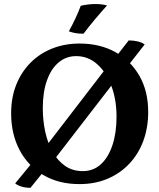

<svg xmlns="http://www.w3.org/2000/svg" viewBox="-20 -900 787 948"><path d="M372.8 9Q269.1 9 193.6 -36Q118 -80.9 76.5 -159.6Q35 -238.4 35 -340.5Q35 -419.1 60.5 -482.4Q86 -545.6 131.5 -591.1Q177 -636.6 238.6 -660.8Q300.2 -685 372.8 -685Q473.5 -685 549.6 -642.8Q625.7 -600.6 668.7 -524.9Q711.7 -449.3 711.7 -347.3Q711.7 -269.7 687.7 -204.6Q663.7 -139.5 618.6 -91.8Q573.6 -44 511.3 -17.5Q449 9 372.8 9ZM388.7 -55.1Q441.6 -55.1 478.7 -89.6Q515.8 -124 535.6 -184.6Q555.4 -245.3 555.4 -323.9Q555.4 -407.1 530.2 -474.9Q505 -542.6 460.2 -582.8Q415.5 -622.9 356 -622.9Q306.9 -622.9 269.8 -592Q232.7 -561.1 212 -503.5Q191.3 -445.9 191.3 -366Q191.3 -304.5 203.6 -248.4Q216 -192.3 240.7 -148.9Q265.4 -105.5 302.2 -80.3Q339.1 -55.1 388.7 -55.1ZM541.7 -605.7 615.5 -700.5Q637.8 -700.5 659.4 -695.6Q681 -690.8 694.2 -680.3L610 -572.7ZM206 -66.1 130.4 27.4Q106.5 27.4 86.1 21.2Q65.8 15 55 5.4L137.7 -95.1ZM176.7 -138.1 515.3 -578.4 566.8 -524.9 228.8 -87.2ZM392.3 -733.6Q369.9 -733.6 353.1 -736.4Q336.3 -739.3 319.9 -745.4Q336.9 -775.7 352.7 -809.7Q368.6 -843.7 378.6 -871.5Q396.3 -875.6 414.6 -877.8Q432.8 -880.1 450.6 -880.1Q483.9 -880.1 508.5 -873.1Q477.4 -838.5 449 -804.7Q420.7 -771 392.3 -733.6Z"/></svg>

Font: Vollkorn
Style: Regular
Weight: 400
Designer: Friedrich Althausen
Foundry: Friedrich Althausen
Version: Version 5.001